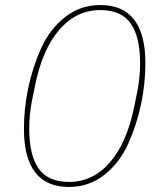

<svg xmlns="http://www.w3.org/2000/svg" viewBox="-20 -730 640 762"><path d="M254 12Q75 12 75 -219Q75 -299 92 -380.5Q109 -462 143 -538Q177 -614 238 -662Q299 -710 378 -710Q557 -710 557 -479Q557 -399 540 -317.5Q523 -236 489 -160Q455 -84 394 -36Q333 12 254 12ZM254 -8Q349 -8 416.5 -86Q484 -164 513 -308L525 -367Q536 -422 536 -479Q536 -583 499 -636.5Q462 -690 378 -690Q283 -690 215.5 -612Q148 -534 119 -390L107 -331Q96 -276 96 -219Q96 -115 133 -61.5Q170 -8 254 -8Z"/></svg>

Font: IBM Plex Sans Thin
Style: Italic
Weight: 100
Italic angle: -11.31°
Designer: Mike Abbink, Paul van der Laan, Pieter van Rosmalen
Foundry: Bold Monday
Version: Version 3.0